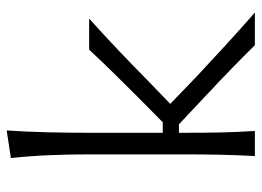

<svg xmlns="http://www.w3.org/2000/svg" viewBox="-124 -658 782 574"><g transform="rotate(-90 267.0 -371.0)"><path d="M87.5 0Q90.5 -55.5 91.5 -107Q92.5 -158.5 92.5 -219.5V-494Q92.5 -557 90 -615.5Q87.5 -674 81.5 -729.5L164 -742Q160 -681.5 158.5 -620.2Q157 -559 157 -494V-275.5H188.5L266.5 -352.5Q302 -388 337.2 -424Q372.5 -460 405.5 -495.5H498.5Q450 -452 404.5 -408.8Q359 -365.5 315.5 -322.5L243.5 -253L326.5 -173Q372.5 -130 420 -86.5Q467.5 -43 516.5 0H419Q385 -34.5 349 -69.5Q313 -104.5 276 -139L182.5 -227H157V-211Q157 -153.5 158 -103.8Q159 -54 162.5 0Z"/></g></svg>

Font: Commissioner Flair Light
Style: Regular
Weight: 300
Designer: Kostas Bartsokas
Foundry: Kostas Bartsokas
Version: Version 1.000; ttfautohint (v1.8.3)